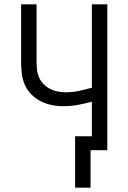

<svg xmlns="http://www.w3.org/2000/svg" viewBox="-20 -690 590 882"><path d="M325 172V-64H402V-223Q370 -214 337 -208Q304 -202 271 -202Q244 -202 217.5 -207.5Q191 -213 167 -225Q143 -237 123.5 -257Q104 -277 93.5 -301.5Q83 -326 80 -353Q77 -380 77 -407V-670H148V-407Q148 -389 150 -370Q152 -351 159.5 -334Q167 -317 180.5 -303.5Q194 -290 210.5 -281.5Q227 -273 245.5 -269.5Q264 -266 283 -266Q313 -266 343 -272.5Q373 -279 402 -287V-670H473V0H396V172Z"/></svg>

Font: Lode Term
Style: Regular
Weight: 400
Monospace: yes
Designer: Belleve Invis
Foundry: Belleve Invis
Version: Version 29.2.0